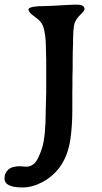

<svg xmlns="http://www.w3.org/2000/svg" viewBox="-20 -701 445 836"><path d="M180.2 -481.9Q180.2 -556.6 166 -590.8Q158.2 -609.4 131.1 -628.2Q104 -647 104 -659.7Q104 -674.8 185.1 -674.8Q192.9 -674.8 212.6 -676Q232.4 -677.2 243.7 -677.7L267.6 -679.2Q291.5 -680.7 303.7 -680.7H315.9Q348.1 -680.7 348.1 -660.6Q348.1 -654.3 330.1 -637Q312 -619.6 304.9 -600.3Q297.9 -581.1 297.9 -504.4L296.9 -479.5L296.4 -442.4V-404.3Q295.4 -378.9 295.4 -363.3V-328.6L294.9 -303.2V-222.2Q294.9 -153.8 286.6 -95.7Q267.6 36.6 164.6 91.8Q121.1 115.2 78.1 115.2Q-0.5 115.2 -0.5 76.2Q-0.5 53.2 15.6 38.1Q31.7 22.9 65.9 22.9L94.7 24.9Q114.7 24.9 130.4 10Q146 -4.9 162.6 -54.9Q179.2 -105 179.2 -223.6L181.2 -296.9V-445.3L180.7 -457.5Q180.2 -469.7 180.2 -481.9Z"/></svg>

Font: Averia Serif Libre
Style: Regular
Weight: 400
Version: Version 1.002